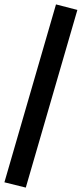

<svg xmlns="http://www.w3.org/2000/svg" viewBox="-33 -780 371 871"><path d="M84 71 -13 47 221 -760 318 -735Z"/></svg>

Font: Nunito Sans 7pt SemiCondensed
Style: Bold
Weight: 700
Width: 4
Designer: Vernon Adams
Foundry: Vernon Adams
Version: Version 3.101;gftools[0.9.27]